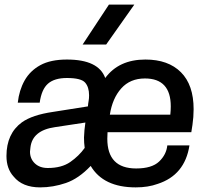

<svg xmlns="http://www.w3.org/2000/svg" viewBox="-20 -800 907 832"><path d="M5 0ZM568 12Q428 12 373 -81Q321 -26 265.5 -7Q210 12 154 12Q77 12 39 -35Q8 -69 8 -124Q8 -221 75 -270Q120 -302 209 -315L361 -339Q362 -352 364 -362.5Q366 -373 366 -387Q366 -423 348.5 -442.5Q331 -462 270 -462Q216 -462 188 -437.5Q160 -413 152 -355H57Q63 -409 86.5 -451Q110 -493 154.5 -517.5Q199 -542 270 -542Q407 -542 436 -462Q495 -542 610 -542Q709 -542 764 -487Q819 -432 819 -327Q819 -293 814 -259L809 -227H446L445 -199Q445 -70 570 -70Q638 -70 669.5 -100Q701 -130 705 -170H801Q781 -41 663 -3Q622 12 568 12ZM187 -72Q247 -72 284.5 -98Q322 -124 347 -159Q344 -181 344 -204Q345 -236 350 -269L218 -249Q121 -235 112 -162L110 -143Q110 -112 131 -92Q152 -72 187 -72ZM718 -303Q720 -322 720 -339Q720 -460 608 -460Q544 -460 505.5 -417Q467 -374 456 -303ZM562 -607ZM440 -607H338L452 -780H562Z"/></svg>

Font: Tanohe Sans Medium
Style: Italic
Weight: 500
Designer: Village Type and Design LLC & Cristiano Sobral
Foundry: Cooper Hewitt Smithsonian Design Museum
Version: Version 1.00;September 29, 2021;FontCreator 13.0.0.2655 64-b